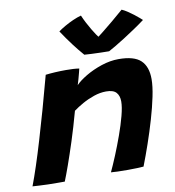

<svg xmlns="http://www.w3.org/2000/svg" viewBox="-91 -844 842 926"><g transform="rotate(-10 329.5 -380.5)"><path d="M151.5 6.8Q136.1 6.9 114.1 6.8Q92.1 6.6 69.6 6.2Q51.4 5.5 27.4 4.4Q3.5 3.2 -5.8 2.4Q10 -39.2 27.4 -92.2Q44.9 -145.2 64.1 -209.8Q83.4 -274.4 105.1 -351Q126.8 -427.6 150.4 -516.5Q170.1 -519 196.8 -520.6Q223.4 -522.1 249.6 -522.1Q268.2 -522.1 285.4 -521.2Q302.6 -520.2 315 -518.1Q314.1 -513.6 310.4 -499.3Q306.8 -485 302.2 -468.6Q297.6 -452.1 293.8 -440.4Q311.2 -459.2 346.3 -480.2Q381.4 -501.1 424.6 -515.6Q467.8 -530 509 -530Q585.1 -530 617.4 -499.3Q649.6 -468.6 649.6 -407.8Q649.6 -372.6 639.2 -322.6Q628.9 -272.6 612.2 -215.7Q595.6 -158.8 576.1 -102.4Q556.6 -46 538.1 1.5Q527.4 2.5 505.8 3.3Q484.2 4.1 460.1 4.1Q434.5 4.1 411.8 3.4Q389 2.6 378.5 1.5Q393.1 -29.6 411.6 -74.2Q430 -118.8 447.2 -166.8Q464.5 -214.8 475.6 -257.2Q486.8 -299.8 486.8 -326.5Q486.8 -355 472.3 -370.9Q457.9 -386.8 422.9 -386.8Q393.4 -386.8 363.1 -376.4Q332.8 -366.1 305.9 -351Q279 -335.9 259.1 -321.1Q237.4 -242.1 216.8 -178.4Q196.1 -114.6 179.5 -67.9Q162.9 -21.2 151.5 6.8ZM565.2 -762.2Q577.2 -757.1 592.1 -747.4Q606.9 -737.6 621 -726.8Q635.1 -715.9 645.2 -707.1Q655.4 -698.2 658.2 -695.4Q633.9 -677.2 606.2 -658.6Q578.5 -639.9 552.1 -623.1Q525.6 -606.4 504.3 -593.7Q483 -581 471.2 -575.1Q454.2 -575.1 431 -575.8Q407.8 -576.4 386 -577.4Q364.2 -578.4 350.5 -579.5Q325.6 -608 301.6 -639.9Q277.5 -671.8 251.6 -710.9Q264.2 -720.4 284.1 -731.9Q304 -743.4 326.4 -753.4Q348.8 -763.4 367.2 -768.2Q375.2 -749.2 385.1 -730.4Q395 -711.5 404.9 -694.9Q414.8 -678.2 422.9 -666.3Q431.1 -654.4 436.1 -649.4H428.2Q436.6 -655.5 459 -673.4Q481.4 -691.2 509.9 -714.9Q538.5 -738.5 565.2 -762.2Z"/></g></svg>

Font: Grandstander Thin
Style: Italic
Weight: 100
Italic angle: -15°
Designer: Tyler Finck
Foundry: Etcetera Type Co
Version: Version 1.200